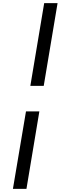

<svg xmlns="http://www.w3.org/2000/svg" viewBox="-20 -971 390 1234"><path d="M264 -951H350L261 -419H175ZM147 -255H233L150 243H63Z"/></svg>

Font: Be Vietnam Medium
Style: Italic
Weight: 500
Italic angle: -9.444°
Designer: Gabriel Lam
Foundry: TypeRant
Version: Version 3.000